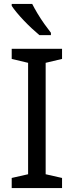

<svg xmlns="http://www.w3.org/2000/svg" viewBox="-20 -1015 379 984"><path d="M298 -51H40V-103L124 -122V-693L40 -713V-765H298V-713L214 -693V-122L298 -103ZM145 -995Q156 -973 172.5 -945.5Q189 -918 207.5 -892Q226 -866 241 -847V-835H182Q165 -849 144 -868.5Q123 -888 102.5 -909.5Q82 -931 65.5 -951Q49 -971 40 -985V-995Z"/></svg>

Font: Noto Sans Tamil UI
Style: Regular
Weight: 400
Designer: Jelle Bosma - Monotype Design Team
Foundry: Monotype Imaging Inc.
Version: Version 2.004